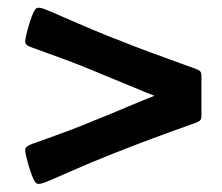

<svg xmlns="http://www.w3.org/2000/svg" viewBox="-20 -517 567 491"><path d="M270 -124.5Q213.4 -102.1 158.7 -77.9Q104 -53.7 91.8 -49.3Q79.6 -45.4 74.7 -47.4Q66.4 -50.3 55.4 -86.4Q44.4 -122.6 44.4 -133.8Q44.4 -142.6 62 -148.9Q71.3 -152.3 98.9 -162.1Q126.5 -171.9 157 -183.3Q187.5 -194.8 220.2 -208.5L230 -212.4Q261.7 -225.1 309.8 -245.4Q357.9 -265.6 375 -272Q358.4 -278.3 310.5 -298.3Q262.7 -318.4 230 -331.5L220.7 -335.4Q188 -349.1 157.5 -360.6Q127 -372.1 98.6 -382.1Q70.3 -392.1 62 -395.5Q44.4 -400.9 44.4 -410.2Q44.4 -421.4 55.4 -457.8Q66.4 -494.1 74.7 -496.6Q79.6 -498.5 91.8 -494.6Q104 -490.2 158.7 -466.1Q213.4 -441.9 270 -419.4L280.8 -415.5Q324.2 -397.9 364.7 -383.1Q405.3 -368.2 439.7 -355.7Q474.1 -343.3 481 -340.8Q489.7 -337.4 492.4 -334Q495.1 -330.6 495.1 -323.2V-221.2Q495.1 -213.4 492.4 -210Q489.7 -206.5 481 -203.1Q354.5 -158.2 280.3 -128.4Z"/></svg>

Font: Cooper*
Style: Bold Italic
Weight: 700
Italic angle: -7°
Designer: Owen Earl
Foundry: indestructible type*
Version: Version 0.001